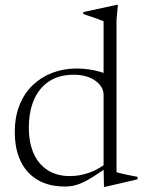

<svg xmlns="http://www.w3.org/2000/svg" viewBox="-20 -740 578 772"><path d="M396.5 -358.5Q396.5 -392 362.8 -415.8Q329 -439.5 276 -439.5Q218.5 -439.5 178.2 -413.5Q138 -387.5 117 -339.5Q96 -291.5 96 -226.5Q96 -165.5 115.8 -122Q135.5 -78.5 172.5 -55.2Q209.5 -32 261 -32Q301 -32 341.2 -46.5Q381.5 -61 424 -96.5L426 -78Q387 -50 359.5 -32.5Q332 -15 311.8 -5.8Q291.5 3.5 275 6.8Q258.5 10 241 10Q177 10 132 -16.2Q87 -42.5 63.2 -91.5Q39.5 -140.5 39.5 -209Q39.5 -270 58.5 -317.5Q77.5 -365 111.8 -397.8Q146 -430.5 191 -447.5Q236 -464.5 288 -464.5Q313 -464.5 336.5 -461.2Q360 -458 383.5 -451Q407 -444 431.5 -431.5L396.5 -407.5V-654.5Q390.5 -657.5 376.5 -662.5Q362.5 -667.5 346 -673.2Q329.5 -679 315 -683.5V-691.5L449 -720.5H454L448.5 -659.5V-48Q453 -46 463.5 -43.5Q474 -41 487.2 -38Q500.5 -35 512.8 -32.8Q525 -30.5 533 -29V-19L404 11H398L396.5 -64.5Z"/></svg>

Font: Newsreader 36pt Light
Style: Regular
Weight: 300
Designer: Hugues Gentile
Foundry: Production Type
Version: Version 1.003